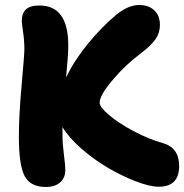

<svg xmlns="http://www.w3.org/2000/svg" viewBox="-20 -766 734 765"><path d="M163.1 -21Q101.1 -21 78.1 -64.7Q55.2 -108.4 55.2 -220.2Q55.2 -306.6 66.2 -427.2Q77.1 -547.9 77.1 -569.8Q77.1 -604.5 72 -638.2Q66.9 -671.9 66.9 -683.1Q66.9 -712.9 83.3 -728.5Q99.6 -744.1 137.2 -744.1Q252 -744.1 252 -585Q252 -544.9 243.2 -457Q275.9 -525.4 330.3 -591.8Q384.8 -658.2 441.9 -706.1Q490.2 -746.1 535.2 -746.1Q571.8 -746.1 594.5 -725.1Q617.2 -704.1 617.2 -666Q617.2 -635.3 599.9 -610.1Q582.5 -585 542 -554.2Q481.4 -509.3 429.2 -447.8Q377 -386.2 377 -356.9Q377 -339.4 414.1 -307.9Q451.2 -276.4 511.2 -244.1Q571.3 -211.9 628.9 -195.8Q693.8 -177.2 693.8 -105Q693.8 -22 612.8 -22Q577.1 -22 521.7 -43.2Q466.3 -64.5 410.4 -97.2Q354.5 -129.9 304 -174.1Q253.4 -218.3 229 -259.8V-226.1Q229 -192.9 234.6 -150.4Q240.2 -107.9 240.2 -88.9Q240.2 -57.1 219.5 -39.1Q198.7 -21 163.1 -21Z"/></svg>

Font: Shantell Sans Bouncy
Style: Regular
Weight: 800
Designer: Stephen Nixon, Anya Danilova, Shantell Martin
Foundry: Arrow Type
Version: Version 1.006;[9816181b4]